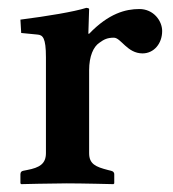

<svg xmlns="http://www.w3.org/2000/svg" viewBox="-20 -467 441 489"><path d="M207 -381H205L207 -444C207 -446 202 -447 200 -447C168 -437 102 -426 32 -417L34 -383L75 -379C89 -378 97 -371 97 -321V-77C97 -50 81 -40 49 -34L39 -32C35 -31 32 -29 32 -23V0L34 2C34 2 114 0 150 0C189 0 269 2 269 2L271 0V-23C271 -29 267 -31 263 -32L255 -34C224 -42 207 -49 207 -77V-288C207 -324 218 -348 233 -358C245 -367 254 -371 270 -371C288 -371 304 -331 343 -331C372 -331 393 -356 393 -388C393 -414 371 -444 335 -444C300 -444 257 -433 207 -381Z"/></svg>

Font: Libertinus Serif Semibold
Style: Regular
Weight: 600
Designer: Philipp H. Poll, Khaled Hosny
Foundry: Caleb Maclennan
Version: Version 7.050;RELEASE